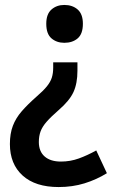

<svg xmlns="http://www.w3.org/2000/svg" viewBox="-20 -571 460 776"><path d="M293 -285Q293 -234 277 -199Q261 -164 217 -126Q186 -99 168.5 -79Q151 -59 144 -40Q137 -21 137 3Q137 41 160.5 61.5Q184 82 226 82Q264 82 298.5 69.5Q333 57 369 37L412 129Q370 155 321.5 170Q273 185 217 185Q123 185 71.5 138.5Q20 92 20 11Q20 -31 32 -62.5Q44 -94 68 -121.5Q92 -149 126 -179Q155 -204 169.5 -222Q184 -240 189.5 -257.5Q195 -275 195 -298V-319H293ZM315 -475Q315 -434 294 -416Q273 -398 240 -398Q209 -398 188 -416Q167 -434 167 -475Q167 -514 188 -532.5Q209 -551 240 -551Q273 -551 294 -532.5Q315 -514 315 -475Z"/></svg>

Font: Noto Sans Lao SemiCondensed SemiBold
Style: Regular
Weight: 600
Width: 4
Designer: Monotype Design Team
Foundry: Monotype Imaging Inc.
Version: Version 2.003; ttfautohint (v1.8.4.7-5d5b)